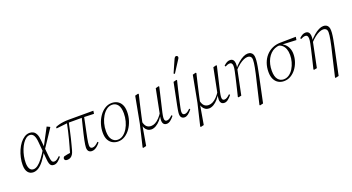

<svg xmlns="http://www.w3.org/2000/svg" viewBox="-57 -1499 4476 2440"><g transform="rotate(-20 2181.0 -279.0)"><path d="M147 12Q102 12 75 -21.5Q48 -55 48 -122Q48 -169 59 -219Q70 -269 90 -315Q110 -361 137.5 -397Q165 -433 198.5 -454.5Q232 -476 269 -476Q298 -476 320.5 -463Q343 -450 357.5 -419Q372 -388 376 -332L385 -242L386 -230L397 -113Q402 -62 411.5 -44Q421 -26 444 -26Q463 -26 481.5 -39Q500 -52 519 -71L530 -59Q507 -30 480.5 -8.5Q454 13 425 13Q403 13 389.5 3.5Q376 -6 368.5 -29.5Q361 -53 358 -94L338 -320Q333 -388 314 -418.5Q295 -449 262 -449Q236 -449 211 -430.5Q186 -412 165 -380.5Q144 -349 128 -308.5Q112 -268 103 -223Q94 -178 94 -134Q94 -83 111 -53.5Q128 -24 162 -24Q190 -24 221 -46.5Q252 -69 287.5 -115.5Q323 -162 364 -231L373 -205H369Q328 -129 291 -81Q254 -33 218.5 -10.5Q183 12 147 12ZM380 -207 376 -239 502 -477 542 -458V-451Z M605 11Q587 11 577.5 3.5Q568 -4 568 -18Q568 -27 573 -34Q578 -41 584 -45Q607 -51 632 -55Q657 -59 682 -62L677 -47L660 -38Q674 -85 687 -131Q700 -177 712.5 -225Q725 -273 737.5 -326Q750 -379 762 -441H787Q773 -375 761.5 -322Q750 -269 739.5 -226.5Q729 -184 719.5 -148Q710 -112 701 -79Q693 -49 679.5 -29Q666 -9 648 1Q630 11 605 11ZM613 -411V-430Q638 -441 665.5 -448Q693 -455 725.5 -459Q758 -463 796 -463H1129L1123 -423L976 -428H767ZM939 13Q912 13 896 -3Q880 -19 880 -55Q880 -69 883.5 -94Q887 -119 894 -153.5Q901 -188 911.5 -232Q922 -276 935 -328.5Q948 -381 963 -442L995 -444Q982 -382 971.5 -330Q961 -278 952 -236Q943 -194 937 -162Q931 -130 928 -107Q925 -84 925 -70Q925 -46 934 -36Q943 -26 960 -26Q980 -26 1001.5 -40Q1023 -54 1042 -74L1053 -62Q1037 -41 1018.5 -24Q1000 -7 980 3Q960 13 939 13Z M1294 13Q1255 13 1221 -4.5Q1187 -22 1166 -60Q1145 -98 1145 -158Q1145 -217 1162.5 -273.5Q1180 -330 1212 -376Q1244 -422 1287 -449Q1330 -476 1380 -476Q1421 -476 1454.5 -458Q1488 -440 1508 -402Q1528 -364 1528 -304Q1528 -244 1510 -187Q1492 -130 1460 -85Q1428 -40 1385.5 -13.5Q1343 13 1294 13ZM1297 -10Q1338 -10 1371.5 -35.5Q1405 -61 1430 -102.5Q1455 -144 1468.5 -195.5Q1482 -247 1482 -298Q1482 -378 1453 -415.5Q1424 -453 1377 -453Q1336 -453 1302 -427.5Q1268 -402 1242.5 -360Q1217 -318 1203.5 -266.5Q1190 -215 1190 -162Q1190 -84 1220.5 -47Q1251 -10 1297 -10Z M1564 198 1557 191 1627 -104 1694 -461 1737 -472 1744 -465Q1730 -408 1718.5 -358.5Q1707 -309 1697 -265Q1687 -221 1678 -180.5Q1669 -140 1661 -101L1654 -91L1606 188ZM1742 13Q1715 13 1693.5 -1Q1672 -15 1658.5 -40Q1645 -65 1641 -98L1660 -125Q1671 -71 1695 -50Q1719 -29 1754 -29Q1782 -29 1810 -43.5Q1838 -58 1865.5 -86.5Q1893 -115 1919 -156L1928 -144H1923Q1899 -94 1868.5 -59Q1838 -24 1805.5 -5.5Q1773 13 1742 13ZM1951 13Q1923 13 1909 -4Q1895 -21 1895 -53Q1895 -66 1897.5 -83Q1900 -100 1904 -120L1906 -129L1972 -461L2014 -472L2021 -465L1955 -183Q1949 -159 1945 -140.5Q1941 -122 1938.5 -108Q1936 -94 1935 -83.5Q1934 -73 1934 -66Q1934 -43 1942.5 -34.5Q1951 -26 1965 -26Q1983 -26 2001.5 -37.5Q2020 -49 2041 -70L2052 -58Q2027 -26 2001.5 -6.5Q1976 13 1951 13Z M2192 13Q2166 13 2151 -3Q2136 -19 2136 -52Q2136 -61 2137.5 -74.5Q2139 -88 2142.5 -109Q2146 -130 2152 -161Q2158 -192 2167 -235L2212 -459L2255 -470L2261 -463L2233 -349Q2218 -286 2208 -241Q2198 -196 2191.5 -166Q2185 -136 2181 -117Q2177 -98 2175.5 -86Q2174 -74 2174 -67Q2174 -44 2183 -35Q2192 -26 2206 -26Q2222 -26 2240 -36Q2258 -46 2282 -71L2292 -58Q2263 -22 2239 -4.5Q2215 13 2192 13ZM2248 -557Q2266 -598 2283.5 -638Q2301 -678 2319 -718Q2324 -731 2329 -739Q2334 -747 2340 -751.5Q2346 -756 2353 -756Q2363 -756 2369.5 -750Q2376 -744 2376 -734Q2376 -726 2371 -717Q2366 -708 2353 -689Q2331 -654 2308 -619Q2285 -584 2263 -549Z M2343 198 2336 191 2406 -104 2473 -461 2516 -472 2523 -465Q2509 -408 2497.5 -358.5Q2486 -309 2476 -265Q2466 -221 2457 -180.5Q2448 -140 2440 -101L2433 -91L2385 188ZM2521 13Q2494 13 2472.5 -1Q2451 -15 2437.5 -40Q2424 -65 2420 -98L2439 -125Q2450 -71 2474 -50Q2498 -29 2533 -29Q2561 -29 2589 -43.5Q2617 -58 2644.5 -86.5Q2672 -115 2698 -156L2707 -144H2702Q2678 -94 2647.5 -59Q2617 -24 2584.5 -5.5Q2552 13 2521 13ZM2730 13Q2702 13 2688 -4Q2674 -21 2674 -53Q2674 -66 2676.5 -83Q2679 -100 2683 -120L2685 -129L2751 -461L2793 -472L2800 -465L2734 -183Q2728 -159 2724 -140.5Q2720 -122 2717.5 -108Q2715 -94 2714 -83.5Q2713 -73 2713 -66Q2713 -43 2721.5 -34.5Q2730 -26 2744 -26Q2762 -26 2780.5 -37.5Q2799 -49 2820 -70L2831 -58Q2806 -26 2780.5 -6.5Q2755 13 2730 13Z M2914 1Q2925 -43 2935 -85Q2945 -127 2954.5 -167Q2964 -207 2973 -246Q2982 -285 2990 -324Q2999 -367 2997.5 -391Q2996 -415 2987 -425Q2978 -435 2962 -435Q2947 -435 2932 -430Q2917 -425 2900 -416L2892 -430Q2918 -454 2937.5 -464Q2957 -474 2979 -474Q3005 -474 3019.5 -458Q3034 -442 3036.5 -411.5Q3039 -381 3030 -337L2961 0L2921 8ZM3137 191 3202 -87Q3218 -150 3228 -196Q3238 -242 3244.5 -275.5Q3251 -309 3254 -333.5Q3257 -358 3257 -377Q3257 -407 3242 -421Q3227 -435 3200 -435Q3179 -435 3150.5 -423Q3122 -411 3088 -385Q3054 -359 3015 -316L3009 -337H3016Q3053 -382 3089 -412.5Q3125 -443 3158 -459Q3191 -475 3219 -475Q3242 -475 3259 -466Q3276 -457 3285.5 -438Q3295 -419 3295 -388Q3295 -372 3294 -355.5Q3293 -339 3290 -319.5Q3287 -300 3283 -275Q3279 -250 3272 -218Q3265 -186 3257 -144L3187 188L3143 198Z M3536 13Q3495 13 3461 -6.5Q3427 -26 3407.5 -65.5Q3388 -105 3388 -163Q3388 -228 3407.5 -282.5Q3427 -337 3463.5 -377.5Q3500 -418 3549 -440Q3598 -462 3656 -463L3868 -466L3861 -424L3663 -433L3640 -435Q3602 -434 3570 -420Q3538 -406 3513 -381.5Q3488 -357 3470 -323.5Q3452 -290 3442.5 -249.5Q3433 -209 3433 -164Q3433 -85 3463 -47.5Q3493 -10 3540 -10Q3581 -10 3614.5 -33.5Q3648 -57 3671.5 -95.5Q3695 -134 3708 -181Q3721 -228 3721 -274Q3721 -320 3708.5 -354Q3696 -388 3672.5 -409Q3649 -430 3617 -437L3631 -445Q3671 -440 3701 -416.5Q3731 -393 3748 -355.5Q3765 -318 3765 -272Q3765 -218 3748 -167.5Q3731 -117 3700 -76Q3669 -35 3627.5 -11Q3586 13 3536 13Z M3936 1Q3947 -43 3957 -85Q3967 -127 3976.5 -167Q3986 -207 3995 -246Q4004 -285 4012 -324Q4021 -367 4019.5 -391Q4018 -415 4009 -425Q4000 -435 3984 -435Q3969 -435 3954 -430Q3939 -425 3922 -416L3914 -430Q3940 -454 3959.5 -464Q3979 -474 4001 -474Q4027 -474 4041.5 -458Q4056 -442 4058.5 -411.5Q4061 -381 4052 -337L3983 0L3943 8ZM4159 191 4224 -87Q4240 -150 4250 -196Q4260 -242 4266.5 -275.5Q4273 -309 4276 -333.5Q4279 -358 4279 -377Q4279 -407 4264 -421Q4249 -435 4222 -435Q4201 -435 4172.5 -423Q4144 -411 4110 -385Q4076 -359 4037 -316L4031 -337H4038Q4075 -382 4111 -412.5Q4147 -443 4180 -459Q4213 -475 4241 -475Q4264 -475 4281 -466Q4298 -457 4307.5 -438Q4317 -419 4317 -388Q4317 -372 4316 -355.5Q4315 -339 4312 -319.5Q4309 -300 4305 -275Q4301 -250 4294 -218Q4287 -186 4279 -144L4209 188L4165 198Z"/></g></svg>

Font: Source Serif 4 36pt Light
Style: Italic
Weight: 300
Italic angle: -12°
Designer: Frank Grießhammer
Foundry: Adobe Systems Incorporated
Version: Version 4.004;hotconv 1.0.116;makeotfexe 2.5.65601